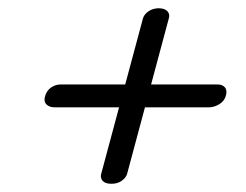

<svg xmlns="http://www.w3.org/2000/svg" viewBox="-20 -575 597 466"><path d="M249.5 -129Q235 -129 228.8 -136.5Q222.5 -144 226 -154.5L327 -530.5Q330 -540.5 340.8 -547.8Q351.5 -555 366 -555Q381 -554.5 387 -547Q393 -539.5 389.5 -529.5L288.5 -153Q285.5 -143 274.8 -135.8Q264 -128.5 249.5 -129ZM89.5 -342Q93.5 -355.5 104.2 -362.8Q115 -370 127 -370H508Q520 -370 526 -362.8Q532 -355.5 528 -342Q524 -329 511.8 -321.8Q499.5 -314.5 487 -314.5H113Q99.5 -314.5 92.5 -321.8Q85.5 -329 89.5 -342Z"/></svg>

Font: Fraunces SemiBold
Style: Italic
Weight: 600
Italic angle: -16°
Version: Version 1.000;[b76b70a41]